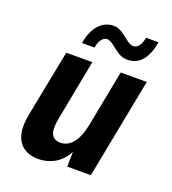

<svg xmlns="http://www.w3.org/2000/svg" viewBox="-140 -865 882 984"><g transform="rotate(20 301.0 -373.0)"><path d="M435.5 -620.1C499.5 -620.1 541 -668 555.7 -758.8H487.8C481.9 -720.2 464.4 -695.8 439.9 -695.8C428.7 -695.8 418 -700.7 404.8 -710.9L379.9 -730C350.6 -752.4 335 -759.8 311.5 -759.8C248.5 -759.8 201.2 -705.6 189 -621.1H256.8C263.2 -660.2 281.7 -684.1 303.7 -684.1C314 -684.1 325.7 -678.7 339.4 -668C340.8 -667 341.3 -666.5 341.8 -666L365.7 -647.9C392.1 -627.9 409.7 -620.1 435.5 -620.1ZM179.7 14.2C250 14.2 306.6 -22.5 335.9 -81.1L334 0H462.9L568.8 -546.9H426.8L367.2 -238.8C349.1 -146.5 309.6 -103 257.8 -103C222.7 -103 203.1 -123 203.1 -165C203.1 -176.8 204.6 -195.3 208 -212.9L272 -546.9H129.9L60.1 -190.9C54.2 -160.2 51.8 -138.2 51.8 -119.1C51.8 -33.2 100.1 14.2 179.7 14.2Z"/></g></svg>

Font: Hack
Style: Bold Oblique
Weight: 700
Italic angle: -12°
Monospace: yes
Designer: Christopher Simpkins
Foundry: Christopher Simpkins
Version: Version 2.010